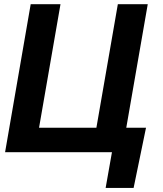

<svg xmlns="http://www.w3.org/2000/svg" viewBox="-20 -731 781 922"><path d="M127.4 -710.9H270.5L167.5 -117.7H442.9L545.9 -710.9H689.5L586.4 -117.7H681.2L621.6 171.4H487.3L517.6 0H4.4Z"/></svg>

Font: RobotoInd
Style: Bold Italic
Weight: 700
Italic angle: -12°
Designer: Google
Version: Version 2.001150; 2014